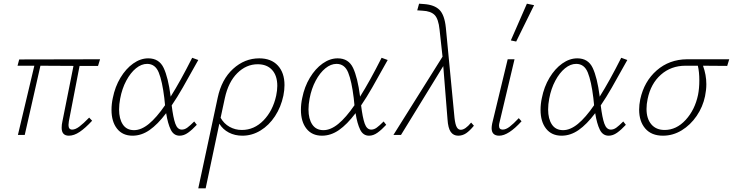

<svg xmlns="http://www.w3.org/2000/svg" viewBox="-20 -731 3970 1040"><path d="M353 -74Q351 -60 351 -54Q351 -29 371 -29Q388 -29 409.5 -45Q431 -61 463 -94L479 -77Q442 -37 411.5 -16.5Q381 4 353 4Q314 4 314 -39Q314 -56 318 -73L378 -374L199 -375L114 0H77L166 -375H75L84 -409L522 -410L511 -374H411Z M1032 -73 1046 -55Q1021 -28 998.5 -12Q976 4 953 4Q921 4 905 -28.5Q889 -61 880 -118Q834 -57 790 -26.5Q746 4 698 4Q644 4 614 -34Q584 -72 584 -136Q584 -168 591 -200Q603 -261 632.5 -310Q662 -359 701.5 -387Q741 -415 783 -415Q842 -415 866.5 -363Q891 -311 904 -211V-207Q957 -291 1021 -418L1054 -406Q1000 -309 970 -256.5Q940 -204 910 -160Q918 -94 929.5 -61.5Q941 -29 965 -29Q980 -29 994.5 -39.5Q1009 -50 1032 -73ZM874 -161 870 -200Q859 -291 840 -338Q821 -385 777 -385Q746 -385 716.5 -361Q687 -337 664 -294Q641 -251 631 -197Q625 -166 625 -138Q625 -87 645.5 -56.5Q666 -26 706 -26Q745 -26 786.5 -60Q828 -94 874 -161Z M1521 -270Q1521 -243 1515 -213Q1502 -151 1469.5 -101.5Q1437 -52 1391 -24Q1345 4 1293 4Q1252 4 1219.5 -13Q1187 -30 1168 -61L1094 289H1054L1071 210Q1087 137 1108 37.5Q1129 -62 1159 -201Q1180 -301 1242.5 -358Q1305 -415 1384 -415Q1449 -415 1485 -376Q1521 -337 1521 -270ZM1482 -266Q1482 -321 1454 -352Q1426 -383 1376 -383Q1314 -383 1265.5 -335Q1217 -287 1198 -200L1175 -93Q1193 -61 1223.5 -44Q1254 -27 1290 -27Q1357 -27 1407.5 -79Q1458 -131 1476 -213Q1482 -242 1482 -266Z M2058 -73 2072 -55Q2047 -28 2024.5 -12Q2002 4 1979 4Q1947 4 1931 -28.5Q1915 -61 1906 -118Q1860 -57 1816 -26.5Q1772 4 1724 4Q1670 4 1640 -34Q1610 -72 1610 -136Q1610 -168 1617 -200Q1629 -261 1658.5 -310Q1688 -359 1727.5 -387Q1767 -415 1809 -415Q1868 -415 1892.5 -363Q1917 -311 1930 -211V-207Q1983 -291 2047 -418L2080 -406Q2026 -309 1996 -256.5Q1966 -204 1936 -160Q1944 -94 1955.5 -61.5Q1967 -29 1991 -29Q2006 -29 2020.5 -39.5Q2035 -50 2058 -73ZM1900 -161 1896 -200Q1885 -291 1866 -338Q1847 -385 1803 -385Q1772 -385 1742.5 -361Q1713 -337 1690 -294Q1667 -251 1657 -197Q1651 -166 1651 -138Q1651 -87 1671.5 -56.5Q1692 -26 1732 -26Q1771 -26 1812.5 -60Q1854 -94 1900 -161Z M2547 -50Q2524 -22 2504.5 -9Q2485 4 2462 4Q2436 4 2421.5 -16.5Q2407 -37 2404 -85L2381 -373L2152 0H2111L2377 -424L2361 -570Q2355 -629 2334 -650Q2313 -671 2269 -673L2240 -675L2250 -711L2277 -709Q2333 -705 2360.5 -677.5Q2388 -650 2395 -581L2442 -92Q2446 -57 2454 -42.5Q2462 -28 2476 -28Q2500 -28 2532 -67Z M2643 -37Q2643 -47 2646 -62L2730 -410H2767L2686 -69Q2683 -59 2683 -50Q2683 -29 2703 -29Q2720 -29 2740.5 -44.5Q2761 -60 2790 -91L2805 -74Q2734 4 2684 4Q2643 4 2643 -37ZM2747 -512 2834 -711 2873 -703 2776 -506Z M3356 -73 3370 -55Q3345 -28 3322.5 -12Q3300 4 3277 4Q3245 4 3229 -28.5Q3213 -61 3204 -118Q3158 -57 3114 -26.5Q3070 4 3022 4Q2968 4 2938 -34Q2908 -72 2908 -136Q2908 -168 2915 -200Q2927 -261 2956.5 -310Q2986 -359 3025.5 -387Q3065 -415 3107 -415Q3166 -415 3190.5 -363Q3215 -311 3228 -211V-207Q3281 -291 3345 -418L3378 -406Q3324 -309 3294 -256.5Q3264 -204 3234 -160Q3242 -94 3253.5 -61.5Q3265 -29 3289 -29Q3304 -29 3318.5 -39.5Q3333 -50 3356 -73ZM3198 -161 3194 -200Q3183 -291 3164 -338Q3145 -385 3101 -385Q3070 -385 3040.5 -361Q3011 -337 2988 -294Q2965 -251 2955 -197Q2949 -166 2949 -138Q2949 -87 2969.5 -56.5Q2990 -26 3030 -26Q3069 -26 3110.5 -60Q3152 -94 3198 -161Z M3919 -374Q3876 -375 3788 -375Q3806 -325 3806 -275Q3806 -244 3799 -210Q3787 -152 3753.5 -103Q3720 -54 3672.5 -25Q3625 4 3571 4Q3509 4 3475.5 -34.5Q3442 -73 3442 -137Q3442 -163 3448 -193Q3469 -290 3537 -349.5Q3605 -409 3701 -410H3930ZM3768 -296Q3768 -341 3760 -375H3693Q3615 -375 3560 -326.5Q3505 -278 3488 -195Q3482 -167 3482 -141Q3482 -88 3508 -57.5Q3534 -27 3580 -27Q3644 -27 3694 -81.5Q3744 -136 3761 -217Q3768 -252 3768 -296Z"/></svg>

Font: Ysabeau Light
Style: Italic
Weight: 300
Italic angle: -12°
Designer: Christian Thalmann (Catharsis Fonts)
Version: Version 0.003